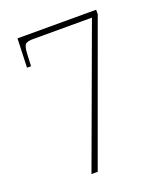

<svg xmlns="http://www.w3.org/2000/svg" viewBox="-132 -805 775 897"><g transform="rotate(-20 255.0 -357.0)"><path d="M168 0 420 -686H127Q100 -686 90 -677.5Q80 -669 78 -632L75 -570H55L60 -714H451V-692L199 0Z"/></g></svg>

Font: Noto Serif Georgian SemiCondensed Thin
Style: Regular
Weight: 100
Width: 4
Designer: Monotype Design Team, Akaki Razmadze
Foundry: Google LLC
Version: Version 2.003; ttfautohint (v1.8.4.7-5d5b)